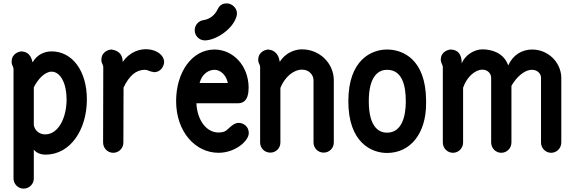

<svg xmlns="http://www.w3.org/2000/svg" viewBox="-20 -885 3389 1136"><path d="M284 -461H285C338 -461 374 -391 374 -297C374 -187 325 -90 248 -90C218 -89 186 -109 180 -145V-368C202 -413 243 -460 284 -461ZM109 -581C94 -581 49 -569 49 -521C49 -507 49 -513 49 -513C52 -495 58 -493 60 -479V171C60 204 87 231 120 231C153 231 180 204 180 171V0C196 22 226 30 249 30C396 30 494 -117 494 -297C494 -464 409 -581 285 -581H283C239 -580 198 -560 173 -516C160 -575 128 -578 109 -581Z M640 -592C625 -592 580 -580 580 -532C580 -518 580 -523 580 -523C584 -506 589 -504 591 -490L590 -42C590 -8 617 19 650 19C683 19 710 -8 710 -41L711 -367C745 -438 785 -471 835 -472H837C860 -471 855 -464 891 -458C936 -458 951 -500 951 -518C951 -597 788 -639 706 -518C706 -581 657 -589 640 -592Z M1132 -706C1132 -673 1159 -646 1192 -646C1254 -646 1356 -709 1379 -787C1393 -832 1354 -865 1322 -865C1289 -865 1275 -846 1267 -829C1253 -798 1222 -771 1184 -766C1154 -762 1132 -736 1132 -706ZM1249 -472C1282 -472 1318 -444 1328 -394H1161C1175 -449 1216 -472 1249 -472ZM1451 -366V-368C1450 -495 1361 -591 1250 -592C1113 -592 1022 -454 1022 -287C1022 -105 1136 19 1273 19C1372 19 1452 -51 1452 -98C1452 -137 1420 -158 1392 -158C1376 -158 1365 -151 1351 -141C1323 -120 1321 -102 1273 -101C1202 -101 1147 -172 1142 -274H1388C1453 -274 1450 -348 1451 -366Z M1568 -592C1553 -592 1508 -580 1508 -532C1508 -518 1508 -524 1508 -524C1511 -506 1518 -504 1519 -490V-42C1519 -8 1546 18 1579 18C1613 18 1639 -8 1639 -42V-365C1664 -428 1716 -473 1767 -473C1811 -473 1835 -439 1835 -411V-42C1835 -8 1862 18 1895 18C1928 18 1955 -8 1955 -42V-413C1953 -513 1870 -593 1767 -593C1748 -593 1681 -589 1635 -519C1626 -585 1582 -590 1568 -592Z M2270 -592C2177 -592 2041 -530 2041 -286C2041 -42 2177 20 2270 20C2409 20 2501 -96 2501 -272C2501 -274 2501 -288 2501 -292C2499 -536 2362 -592 2270 -592ZM2270 -100C2229 -100 2162 -124 2162 -286C2162 -445 2227 -472 2270 -472C2359 -472 2381 -381 2381 -285C2381 -200 2359 -100 2270 -100Z M2648 -592C2633 -592 2588 -580 2588 -532C2588 -518 2589 -524 2589 -524C2592 -506 2598 -504 2600 -490V-42C2600 -8 2627 19 2660 19C2693 19 2720 -8 2720 -42V-366C2743 -434 2795 -473 2834 -473C2866 -473 2886 -449 2886 -425V-42C2886 -8 2913 19 2946 19C2979 19 3006 -8 3006 -42V-377C3033 -425 3080 -472 3128 -472C3160 -472 3180 -449 3181 -427V-42C3181 -8 3208 19 3241 19C3274 19 3301 -8 3301 -42V-429C3297 -519 3222 -592 3128 -592C3068 -592 3014 -559 2987 -498C2961 -572 2890 -593 2834 -593C2784 -593 2730 -557 2712 -510C2712 -593 2658 -590 2648 -592Z"/></svg>

Font: LS
Style: Bold
Weight: 700
Designer: BSozoo
Foundry: BSozoo
Version: Version 001.000